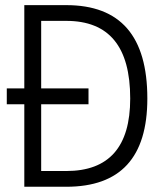

<svg xmlns="http://www.w3.org/2000/svg" viewBox="-20 -713 626 733"><path d="M5.9 -314.9H72.8V0H232.9C439.9 0 542.5 -111.8 542.5 -336.9C542.5 -575.2 439.9 -693.4 232.9 -693.4H72.8V-375.5H5.9ZM137.2 -60.1V-314.9H317.9V-375.5H137.2V-633.3H232.9C396 -633.3 477.1 -535.2 477.1 -336.9C477.1 -152.3 396 -60.1 232.9 -60.1Z"/></svg>

Font: Cascadia Code PL Light
Style: Regular
Weight: 300
Monospace: yes
Designer: Aaron Bell
Foundry: Saja Typeworks
Version: Version 2404.023